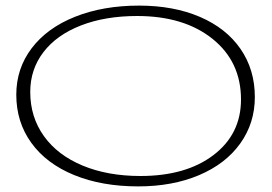

<svg xmlns="http://www.w3.org/2000/svg" viewBox="-20 -645 972 685"><path d="M473.1 20Q343.3 20 244.4 -20.5Q145.5 -61 91.8 -135.3Q38.1 -209.5 38.1 -307.1Q38.1 -400.4 93 -472.9Q147.9 -545.4 247.8 -585.2Q347.7 -625 476.1 -625Q599.6 -625 693.4 -584.7Q787.1 -544.4 838.1 -470.5Q889.2 -396.5 889.2 -298.8Q889.2 -205.6 836.9 -132.8Q784.7 -60.1 689.9 -20Q595.2 20 473.1 20ZM87.9 -316.9Q87.9 -227.5 136.7 -159.4Q185.5 -91.3 274.9 -54.2Q364.3 -17.1 481 -17.1Q643.6 -17.1 741.7 -91.8Q839.8 -166.5 839.8 -290Q839.8 -424.8 738.3 -506.3Q636.7 -587.9 469.2 -587.9Q355.5 -587.9 268.8 -554.2Q182.1 -520.5 135 -459Q87.9 -397.5 87.9 -316.9Z"/></svg>

Font: Halibut Exp Thin
Style: Regular
Weight: 250
Width: 7
Designer: Matteo Maggi
Foundry: Collletttivo
Version: Version 3.080 | FøM Fix